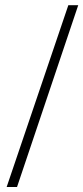

<svg xmlns="http://www.w3.org/2000/svg" viewBox="-20 -715 325 749"><path d="M46.4 14.6H5.9L246.6 -694.8H285.2Z"/></svg>

Font: Doulos SIL Am
Style: Regular
Weight: 400
Designer: Walt Agee, Victor Gaultney, Peter Martin, Debbi Hosken, Becca Hirsbrunner
Foundry: SIL International
Version: Version 5.000